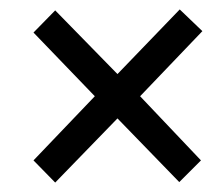

<svg xmlns="http://www.w3.org/2000/svg" viewBox="-20 -557 459 407"><path d="M229 -400 97 -535 51 -488 181 -353 51 -217 97 -170 229 -306 360 -171 406 -217 277 -353 409 -491 361 -537Z"/></svg>

Font: Noto Sans Display Condensed
Style: Italic
Weight: 400
Width: 3
Designer: Monotype Design team
Foundry: Monotype Imaging Inc.
Version: 1.000